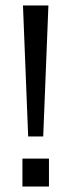

<svg xmlns="http://www.w3.org/2000/svg" viewBox="-20 -682 261 702"><path d="M83 -183 64 -662H157L138 -183ZM62 0V-102H159V0Z"/></svg>

Font: Questrial
Style: Regular
Weight: 400
Designer: Joe Prince, Laura Meseguer
Foundry: Joe Prince, Laura Meseguer
Version: Version 2.000; ttfautohint (v1.8.3)